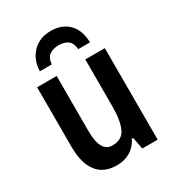

<svg xmlns="http://www.w3.org/2000/svg" viewBox="-184 -868 900 987"><g transform="rotate(-30 266.0 -374.5)"><path d="M466 -543V0H375L361 -71H354Q333 -30 298.5 -10Q264 10 220 10Q142 10 103 -41.5Q64 -93 64 -189V-543H180V-217Q180 -90 250 -90Q308 -90 329 -135Q350 -180 350 -267V-543ZM268 -759Q335 -759 374 -719.5Q413 -680 415 -607H345Q342 -644 322 -659.5Q302 -675 267 -675Q235 -675 213 -660Q191 -645 188 -607H117Q120 -676 161.5 -717.5Q203 -759 268 -759Z"/></g></svg>

Font: Noto Sans Condensed SemiBold
Style: Regular
Weight: 600
Width: 3
Designer: Monotype Design Team
Foundry: Monotype Imaging Inc.
Version: Version 2.013; ttfautohint (v1.8.4.7-5d5b)